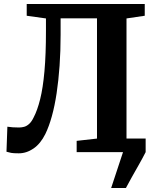

<svg xmlns="http://www.w3.org/2000/svg" viewBox="-20 -763 790 963"><path d="M537.5 180 597 0 590 -68H710.5V0Q695.5 29.5 677 62.2Q658.5 95 641 125.8Q623.5 156.5 611.5 180ZM74 6Q47 6 36 3.8Q25 1.5 12.5 -2L17 -127.5Q32.5 -125.5 44.2 -124.5Q56 -123.5 75.5 -123.5Q88.5 -123.5 101.2 -127Q114 -130.5 126.2 -141.5Q138.5 -152.5 149 -174.5Q167.5 -209.5 181.5 -265.8Q195.5 -322 203 -406Q210.5 -490 210.5 -608V-670.5L114 -684V-743H706V-684L614.5 -670.5V-67L710.5 -56.5V0H364.5V-56.5L466.5 -68V-671H284V-588.5Q284 -506.5 278.8 -432.8Q273.5 -359 264 -295.5Q254.5 -232 240.2 -180.5Q226 -129 207.5 -91Q183.5 -42.5 148.2 -18.2Q113 6 74 6Z"/></svg>

Font: Merriweather 28pt
Style: Bold
Weight: 700
Version: Version 2.100